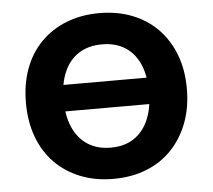

<svg xmlns="http://www.w3.org/2000/svg" viewBox="-52 -772 929 839"><g transform="rotate(-5 412.5 -352.5)"><path d="M155 -301V-417H671V-301ZM413 11Q333 11 268 -15Q203 -41 156.5 -88.5Q110 -136 85 -203Q60 -270 60 -353Q60 -436 85 -503Q110 -570 157 -617.5Q204 -665 269 -690.5Q334 -716 413 -716Q492 -716 557 -690.5Q622 -665 668.5 -617.5Q715 -570 740.5 -503.5Q766 -437 766 -354Q766 -271 740.5 -204Q715 -137 668.5 -88.5Q622 -40 557 -14.5Q492 11 413 11ZM413 -126Q472 -126 513.5 -153Q555 -180 577.5 -231Q600 -282 600 -353Q600 -425 578 -475.5Q556 -526 514 -552.5Q472 -579 413 -579Q354 -579 312 -552.5Q270 -526 247.5 -475.5Q225 -425 225 -353Q225 -282 247.5 -231Q270 -180 312 -153Q354 -126 413 -126Z"/></g></svg>

Font: Nunito Sans 9pt ExtraBold
Style: Regular
Weight: 800
Version: Version 3.101;gftools[0.9.27]